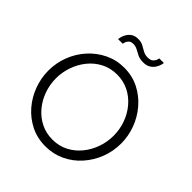

<svg xmlns="http://www.w3.org/2000/svg" viewBox="-244 -1076 1240 1240"><g transform="rotate(45 375.5 -456.0)"><path d="M375 5Q300 5 239 -25.5Q178 -56 134 -107Q90 -158 66 -222.5Q42 -287 42 -355Q42 -426 67 -490.5Q92 -555 137.5 -605.5Q183 -656 244 -685.5Q305 -715 376 -715Q450 -715 511 -684Q572 -653 616.5 -601Q661 -549 684.5 -485Q708 -421 708 -354Q708 -283 683 -218.5Q658 -154 613 -103.5Q568 -53 507 -24Q446 5 375 5ZM112 -355Q112 -297 131 -244Q150 -191 185 -149Q220 -107 268.5 -82.5Q317 -58 375 -58Q436 -58 484.5 -83.5Q533 -109 567.5 -152Q602 -195 620 -247.5Q638 -300 638 -355Q638 -413 619 -466Q600 -519 564.5 -561Q529 -603 481 -627Q433 -651 375 -651Q315 -651 266.5 -626Q218 -601 183.5 -558.5Q149 -516 130.5 -463Q112 -410 112 -355ZM437 -825Q407 -825 386.5 -835Q366 -845 348 -855Q330 -865 309 -865Q287 -865 276.5 -854Q266 -843 262.5 -831.5Q259 -820 259 -817H217Q217 -823 220.5 -837.5Q224 -852 234 -869Q244 -886 262 -898Q280 -910 308 -910Q336 -910 355 -899.5Q374 -889 392.5 -878.5Q411 -868 436 -868Q462 -868 474 -879.5Q486 -891 489.5 -903Q493 -915 493 -917H535Q535 -912 531 -897.5Q527 -883 516.5 -866Q506 -849 486.5 -837Q467 -825 437 -825Z"/></g></svg>

Font: Raleway
Style: Regular
Weight: 400
Designer: Matt McInerney, Pablo Impallari, Rodrigo Fuenzalida
Foundry: Matt McInerney, Pablo Impallari, Rodrigo Fuenzalida
Version: Version 4.101;RELEASE